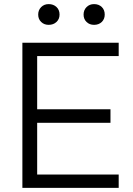

<svg xmlns="http://www.w3.org/2000/svg" viewBox="-20 -915 648 935"><path d="M89 0V-707H558V-642H161V-383H518V-317H161V-65H558V0ZM438 -794Q416 -794 401.5 -808Q387 -822 387 -844Q387 -866 401.5 -880.5Q416 -895 438 -895Q461 -895 475.5 -881Q490 -867 490 -844Q490 -822 475.5 -808Q461 -794 438 -794ZM217 -794Q195 -794 180.5 -808Q166 -822 166 -844Q166 -866 180.5 -880.5Q195 -895 217 -895Q240 -895 255 -881Q270 -867 270 -844Q270 -822 255 -808Q240 -794 217 -794Z"/></svg>

Font: Onest Light
Style: Regular
Weight: 300
Designer: Dmitri Voloshin, Andrey Kudryavtsev
Foundry: Dmitri Voloshin, Andrey Kudryavtsev
Version: Version 1.000;gftools[0.9.33]